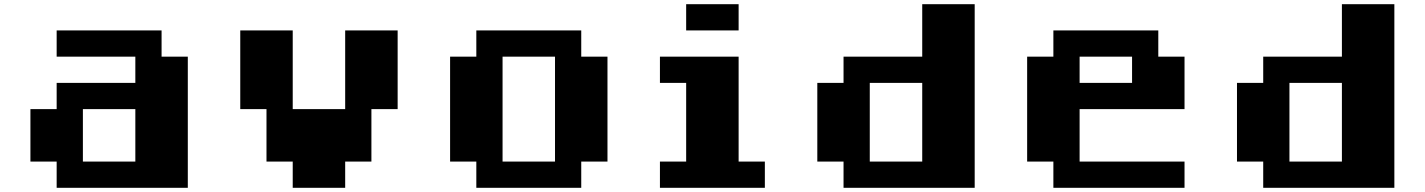

<svg xmlns="http://www.w3.org/2000/svg" viewBox="-20 -895 6790 915"><path d="M250 -750H750V-625H875V0H250V-125H125V-375H250V-500H625V-625H250ZM375 -375V-125H625V-375Z M1125 -750H1375V-375H1625V-750H1875V-375H1750V-125H1625V0H1375V-125H1250V-375H1125Z M2250 -750H2750V-625H2875V-125H2750V0H2250V-125H2125V-625H2250ZM2375 -625V-125H2625V-625Z M3250 -875H3500V-750H3250ZM3125 -625H3500V-125H3625V0H3125V-125H3250V-500H3125Z M4375 -875H4625V0H4000V-125H3875V-500H4000V-625H4375ZM4125 -500V-125H4375V-500Z M5000 -750H5500V-625H5625V-375H5125V-125H5625V0H5000V-125H4875V-625H5000ZM5125 -625V-500H5375V-625Z M6375 -875H6625V0H6000V-125H5875V-500H6000V-625H6375ZM6125 -500V-125H6375V-500Z"/></svg>

Font: Dogica Pixel
Style: Bold
Weight: 700
Designer: Roberto Mocci
Version: Version 001.000